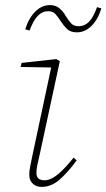

<svg xmlns="http://www.w3.org/2000/svg" viewBox="-20 -722 418 754"><path d="M95 -35Q95 -53 99 -70.5Q103 -88 107 -110L181 -457L61 -459L65 -475L201 -490L215 -482L135 -111Q131 -95 127 -76Q123 -57 123 -43Q123 -14 155 -14Q179 -14 207 -37Q235 -60 269 -103L281 -92Q248 -47 215 -17.5Q182 12 143 12Q122 12 108.5 -1Q95 -14 95 -35ZM79 -607Q93 -651 118.5 -676.5Q144 -702 176 -702Q199 -702 214 -689Q229 -676 239 -658Q250 -640 260 -629.5Q270 -619 289 -619Q312 -619 329.5 -636.5Q347 -654 361 -694L378 -689Q365 -646 339.5 -620.5Q314 -595 282 -595Q257 -595 243.5 -608Q230 -621 219 -638Q208 -655 198 -666.5Q188 -678 169 -678Q146 -678 128.5 -660Q111 -642 96 -602Z"/></svg>

Font: Source Serif 4 SmText ExtraLight
Style: Italic
Weight: 200
Italic angle: -12°
Designer: Frank Grießhammer
Foundry: Adobe
Version: Version 4.005;hotconv 1.1.0;makeotfexe 2.6.0